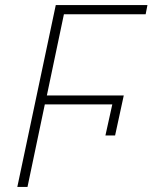

<svg xmlns="http://www.w3.org/2000/svg" viewBox="-20 -734 599 754"><path d="M48 0H88L156 -324H421L394 -202H432L466 -359H164L231 -678H552L559 -714H199Z"/></svg>

Font: Noto Sans ExtraLight
Style: Italic
Weight: 200
Italic angle: -12°
Designer: Monotype Design Team
Foundry: Monotype Imaging Inc.
Version: Version 2.013